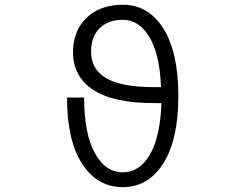

<svg xmlns="http://www.w3.org/2000/svg" viewBox="-20 -770 1040 810"><path d="M630.9 -335Q458 -335 373 -391.1Q288.1 -447.3 288.1 -549.8Q288.1 -639.6 345.2 -694.8Q402.3 -750 498 -750Q606.4 -750 669.4 -649.4Q732.4 -548.8 732.4 -364.7Q732.4 -180.7 668.9 -80.6Q605.5 19.5 498 19.5Q390.6 19.5 326.7 -78.6Q262.7 -176.8 262.7 -358.4H335Q335 -206.1 379.9 -124.5Q424.8 -43 498 -43Q569.3 -43 612.8 -118.7Q656.2 -194.3 661.1 -335ZM659.2 -402.3Q654.3 -539.1 610.8 -612.8Q567.4 -686.5 498 -686.5Q437.5 -686.5 400.9 -651.4Q364.3 -616.2 364.3 -552.7Q364.3 -476.6 429.2 -439.5Q494.1 -402.3 630.9 -402.3Z"/></svg>

Font: Gen Shin Gothic Monospace Normal
Style: Regular
Weight: 350
Designer: [Source Han Sans]
Ryoko NISHIZUKA  (kana & ideographs); Paul D. Hunt (Latin, Greek & Cyrillic); Wenlong ZHANG  (bopomofo
Version: Version 1.002.20150607